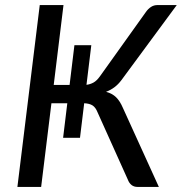

<svg xmlns="http://www.w3.org/2000/svg" viewBox="-20 -736 716 756"><path d="M458.5 -421Q445.5 -403.5 430.2 -392.2Q415 -381 397.5 -374.5Q422 -368 437.2 -353Q452.5 -338 464 -311L605.5 0H521.5Q494 0 483 -29.5L364 -294Q356.5 -313 344.5 -320.8Q332.5 -328.5 311.5 -329.5L295 -193.5H228.5L245 -329.5H182.5L142 0H48.5L136.5 -716H230L191.5 -401.5H254L273 -558H339.5L320.5 -402Q335.5 -404 348.2 -411Q361 -418 373.5 -435.5L555 -689.5Q563.5 -701.5 574.8 -708.8Q586 -716 599.5 -716H676Z"/></svg>

Font: Lato 2
Style: Italic
Weight: 400
Italic angle: -7°
Designer: Lukasz Dziedzic with Adam Twardoch and Botio Nikoltchev
Foundry: tyPoland Lukasz Dziedzic
Version: Version 2.015; 2015-08-06; http://www.latofonts.com/